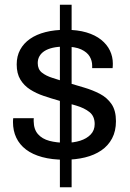

<svg xmlns="http://www.w3.org/2000/svg" viewBox="-20 -743 550 812"><path d="M233.3 49V-723H282.9V49ZM253 -67.5Q199.2 -67.5 158.3 -78.7Q117.4 -89.8 90 -110.6Q62.6 -131.5 48.8 -160.8Q34.9 -190 34.9 -226.9Q34.9 -231.4 35.2 -235.9Q35.5 -240.3 35.9 -243.2H122.9Q122.4 -239.4 122.4 -236.5Q122.4 -233.6 122.4 -230.6Q122.9 -195.8 140.6 -175.7Q158.2 -155.5 189 -147.3Q219.8 -139.2 258 -139.2Q291.4 -139.2 319 -147.9Q346.6 -156.6 363.5 -174.2Q380.4 -191.7 380.4 -218.2Q380.4 -251.5 358.5 -269Q336.7 -286.4 301.9 -296.6Q267.1 -306.7 228.7 -317.6Q196.6 -326.6 164.8 -337.4Q132.9 -348.2 107.4 -364.5Q81.8 -380.8 66.2 -406.4Q50.6 -432 50.6 -470.6Q50.6 -505.5 65.3 -532.7Q80 -559.8 107 -578.6Q134.1 -597.5 172.3 -607.2Q210.5 -617 257.6 -617Q308.3 -617 345.6 -605.9Q383 -594.7 407.8 -574.8Q432.6 -554.9 444.9 -529.1Q457.2 -503.3 457.2 -474.1Q457.2 -468.9 456.9 -463.3Q456.7 -457.7 456.2 -454.8H369.8V-466Q369.8 -485.9 359.3 -504Q348.7 -522.1 323.5 -534Q298.3 -545.9 253 -545.9Q224.4 -545.9 203.2 -541Q182 -536.1 167.9 -527Q153.9 -517.9 146.8 -505.2Q139.6 -492.6 139.6 -476.1Q139.6 -450.2 156.9 -436.2Q174.2 -422.2 202.7 -413.3Q231.2 -404.4 263.9 -394Q299 -383.5 335.4 -372.8Q371.8 -362.1 402.5 -346.1Q433.1 -330.1 451.8 -302.7Q470.4 -275.3 470.4 -230.5Q470.4 -188.6 454 -157.7Q437.7 -126.8 408.5 -106.9Q379.3 -86.9 339.5 -77.2Q299.8 -67.5 253 -67.5Z"/></svg>

Font: Archivo SemiBold
Style: Regular
Weight: 600
Designer: Hector Gatti
Foundry: Omnibus-Type
Version: Version 2.001